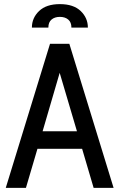

<svg xmlns="http://www.w3.org/2000/svg" viewBox="-20 -913 580 933"><path d="M379 -190H162L106 0H8L223 -700H317L532 0H435ZM354 -275 270 -559 187 -275ZM407 -779H327Q327 -805 311.5 -818Q296 -831 271 -831Q246 -831 230.5 -818Q215 -805 215 -779H135Q135 -826 170 -859.5Q205 -893 271 -893Q337 -893 372 -859.5Q407 -826 407 -779Z"/></svg>

Font: Cabin Condensed
Style: Regular
Weight: 400
Width: 3
Designer: Pablo Impallari
Foundry: Pablo Impallari. http://www.impallari.com Igino Marini. http://www.ikern.com
Version: Version 2.200